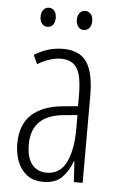

<svg xmlns="http://www.w3.org/2000/svg" viewBox="-52 -741 489 788"><g transform="rotate(5 192.5 -347.0)"><path d="M190.4 -541Q258.3 -541 288.1 -497.6Q317.9 -454.1 317.9 -359.4V0H281.7L276.4 -85.9H274.4Q261.2 -46.9 234.1 -18.6Q207 9.8 155.8 9.8Q114.3 9.8 87.9 -11Q61.5 -31.7 49.1 -64.9Q36.6 -98.1 36.6 -136.7Q36.6 -215.8 81.8 -257.3Q127 -298.8 210.4 -306.2L271.5 -312V-356.9Q271.5 -436 251.5 -468Q231.4 -500 185.5 -500Q166 -500 141.6 -492.9Q117.2 -485.8 88.9 -469.2L72.3 -505.9Q127.9 -541 190.4 -541ZM272.5 -275.4 214.8 -270Q84 -257.8 84 -137.7Q84 -84 106 -56.4Q127.9 -28.8 166.5 -28.8Q221.7 -28.8 247.1 -80.3Q272.5 -131.8 272.5 -217.3ZM86.4 -665Q86.4 -682.6 95.2 -693.4Q104 -704.1 118.2 -704.1Q131.8 -704.1 140.4 -693.6Q148.9 -683.1 148.9 -665Q148.9 -646 140.4 -635.7Q131.8 -625.5 118.2 -625.5Q104 -625.5 95.2 -636.2Q86.4 -647 86.4 -665ZM235.8 -665.5Q235.8 -683.1 244.6 -693.6Q253.4 -704.1 267.6 -704.1Q280.8 -704.1 290 -693.8Q299.3 -683.6 299.3 -665.5Q299.3 -647 290.3 -636.2Q281.2 -625.5 267.6 -625.5Q253.4 -625.5 244.6 -636.2Q235.8 -647 235.8 -665.5Z"/></g></svg>

Font: Open Sans Condensed Light
Style: Regular
Weight: 300
Width: 3
Designer: Monotype Design Team
Foundry: Monotype Imaging Inc.
Version: Version 3.003; ttfautohint (v1.8.4)